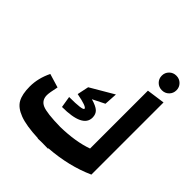

<svg xmlns="http://www.w3.org/2000/svg" viewBox="-261 -1156 1349 1349"><g transform="rotate(45 413.5 -481.5)"><path d="M639 -910Q639 -940 660 -961Q681 -982 712 -982Q743 -982 764 -961Q785 -940 785 -910Q785 -879 764 -858Q743 -837 712 -837Q681 -837 660 -858Q639 -879 639 -910ZM645 -191V-766L781 -785V-68Q628 1 437 15L436 19Q396 19 378 18Q364 19 335 19L334 17Q214 12 149.5 -12.5Q85 -37 61 -80Q37 -123 37 -200Q37 -282 77 -364L180 -333Q165 -266 165 -242Q165 -191 209 -171.5Q253 -152 390 -150Q540 -153 645 -191ZM285 -343Q420 -343 420 -361Q420 -380 313 -400L331 -486L505 -588L499 -490L409 -445Q462 -430 483 -410.5Q504 -391 504 -357Q504 -258 299 -258Z"/></g></svg>

Font: FiraGO ExtraBold
Style: Regular
Weight: 800
Designer: bBox Type
Foundry: bBox Type GmbH
Version: Version 1.001;PS 001.001;hotconv 1.0.88;makeotf.lib2.5.64775